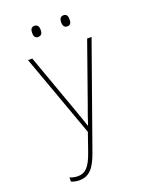

<svg xmlns="http://www.w3.org/2000/svg" viewBox="-171 -799 906 1138"><g transform="rotate(-20 281.5 -230.0)"><path d="M373 -636C395 -636 399 -652 399 -671C399 -689 395 -706 373 -706C353 -706 346 -690 346 -671C346 -651 353 -636 373 -636ZM189 -636C212 -636 217 -653 217 -671C217 -688 212 -706 189 -706C169 -706 163 -690 163 -671C163 -651 169 -636 189 -636ZM128 246C193 246 226 204 257 116L486 -528H458L329 -163C309 -108 299 -81 287 -42H285C274 -76 265 -100 244 -160L112 -528H85L273 -7L233 108C204 191 176 220 128 220C110 220 95 216 78 210V236C96 243 110 246 128 246Z"/></g></svg>

Font: Noto Sans Mono SemiCondensed Thin
Style: Regular
Weight: 100
Width: 4
Designer: Monotype Design Team
Foundry: Monotype Imaging Inc.
Version: Version 2.014